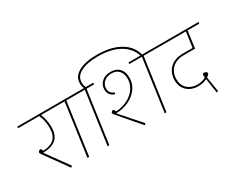

<svg xmlns="http://www.w3.org/2000/svg" viewBox="-124 -1471 2587 2103"><g transform="rotate(-30 1169.0 -419.5)"><path d="M521 -661H334Q368 -578 368 -492Q368 -389 313.5 -341Q259 -293 148 -291L350 -11L332 4L121 -290Q110 -305 110 -315Q110 -324 120.5 -332Q131 -340 139 -340Q145 -340 149.5 -333.5Q154 -327 161 -309Q257 -314 301.5 -358.5Q346 -403 346 -492Q346 -580 312 -661H44L47 -681H524Z M791 -661H654L562 0H540L632 -661H497L500 -681H794Z M1625 -680 1604 -676Q1572 -783 1466.5 -844.5Q1361 -906 1190 -906Q1057 -906 978.5 -865.5Q900 -825 898 -753Q897 -729 901 -712.5Q905 -696 912 -681H1008L1005 -661H910L817 0H795L888 -661H767L770 -681H889Q875 -711 875 -746Q875 -833 960 -880Q1045 -927 1190 -927Q1372 -927 1484.5 -860Q1597 -793 1625 -680Z M1378 -531Q1378 -458 1336.5 -398.5Q1295 -339 1221.5 -303Q1148 -267 1056 -265L1280 -12L1262 4L1028 -269Q1017 -282 1017 -289Q1017 -299 1026 -306.5Q1035 -314 1043 -314Q1049 -314 1053 -309Q1057 -304 1061.5 -295.5Q1066 -287 1068 -284Q1148 -288 1213.5 -321.5Q1279 -355 1317 -410Q1355 -465 1355 -530Q1355 -596 1322 -633Q1289 -670 1229 -670Q1168 -670 1132 -636Q1096 -602 1096 -554Q1096 -523 1113.5 -501.5Q1131 -480 1158 -472L1150 -452Q1117 -462 1095.5 -488.5Q1074 -515 1074 -554Q1074 -613 1116 -651.5Q1158 -690 1229 -690Q1300 -690 1339 -648.5Q1378 -607 1378 -531ZM1778 -661H1632L1539 0H1517L1610 -661H1451V-681H1781Z M2335 -661H2188L2159 -447H2014Q1951 -447 1905.5 -422Q1860 -397 1837 -354.5Q1814 -312 1814 -259Q1814 -182 1862.5 -137.5Q1911 -93 1985 -93Q2048 -93 2094 -120Q2091 -134 2091 -146Q2091 -160 2095.5 -165Q2100 -170 2110 -170Q2123 -170 2135.5 -163Q2148 -156 2148 -146Q2148 -138 2139 -127.5Q2130 -117 2114 -107L2145 81L2125 88L2097 -97Q2045 -72 1985 -72Q1930 -72 1885.5 -94.5Q1841 -117 1816 -159Q1791 -201 1791 -258Q1791 -318 1817.5 -365.5Q1844 -413 1894 -440Q1944 -467 2014 -467H2139L2166 -661H1753L1756 -681H2338Z"/></g></svg>

Font: FiraGO Thin
Style: Italic
Weight: 100
Italic angle: -8°
Designer: bBox Type GmbH
Foundry: bBox Type GmbH
Version: Version 1.001